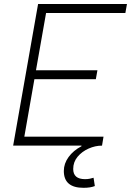

<svg xmlns="http://www.w3.org/2000/svg" viewBox="-20 -713 642 940"><path d="M388.7 206.5Q292.5 206.5 292.5 124Q292.5 87.9 315.7 55.9Q338.9 23.9 378.9 2.9V0H44.4L158.7 -649.4L166.5 -693.4H601.6L593.8 -649.4H205.6L156.2 -369.1H457L449.2 -325.2H148.4L99.1 -43.9H486.8L479.5 0H479Q446.3 0 413.8 14.4Q381.3 28.8 359.9 54.4Q338.4 80.1 338.4 114.3Q338.4 164.1 396.5 164.1Q409.2 164.1 419.9 161.9Q430.7 159.7 438 157.2L444.3 197.8Q423.3 206.5 388.7 206.5Z"/></svg>

Font: Cascadia Mono NF ExtraLight
Style: Italic
Weight: 200
Italic angle: -10°
Monospace: yes
Designer: Aaron Bell
Foundry: Saja Typeworks
Version: Version 2404.023; ttfautohint (v1.8.4)